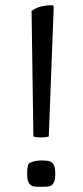

<svg xmlns="http://www.w3.org/2000/svg" viewBox="-20 -709 317 736"><path d="M108 -186 101 -667Q130 -689 181 -689L186 -684L167 -186Q161 -184 153.5 -183Q146 -182 138 -182Q119 -182 108 -186ZM91 -83Q111 -94 139 -94Q150 -94 160 -93Q170 -92 177 -87.5Q184 -83 188 -72.5Q192 -62 192 -43Q192 -24 188 -13.5Q184 -3 177 1.5Q170 6 160 6.5Q150 7 138 7Q126 7 116 6.5Q106 6 99 1.5Q92 -3 88 -13.5Q84 -24 84 -43Q84 -72 91 -83Z"/></svg>

Font: Signika
Style: Light
Weight: 300
Designer: Anna Giedrys
Foundry: Anna Giedrys
Version: Version 1.001